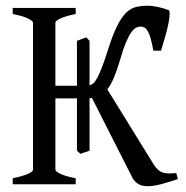

<svg xmlns="http://www.w3.org/2000/svg" viewBox="-20 -643 650 670"><path d="M281.2 -512.7 292.5 -500.5V-345.2Q299.3 -346.7 305.9 -352.5Q312.5 -358.4 319.6 -371.6Q326.7 -384.8 335.4 -407.2Q344.2 -429.7 355.5 -465.3Q372.1 -518.1 387.2 -549.3Q402.3 -580.6 418.5 -596.9Q434.6 -613.3 453.1 -618.2Q471.7 -623 496.1 -623Q503.4 -623 512.5 -621.8Q521.5 -620.6 531.2 -618.7Q541 -616.7 550.5 -613.8Q560.1 -610.8 567.9 -607.9Q572.3 -606 572 -593.5Q571.8 -581.1 567.9 -561.5Q564 -542 557.1 -517.3Q550.3 -492.7 542 -466.3H515.1Q510.3 -492.7 505.6 -509Q501 -525.4 495.6 -534.4Q490.2 -543.5 484.1 -546.9Q478 -550.3 470.7 -550.3Q462.4 -550.3 454.1 -545.9Q445.8 -541.5 437.3 -529.1Q428.7 -516.6 419.4 -494.6Q410.2 -472.7 399.9 -437Q388.7 -398.9 377.9 -373Q367.2 -347.2 354.5 -331.1L517.1 -67.9Q524.4 -57.1 531.2 -50.8Q538.1 -44.4 546.9 -41.3Q555.7 -38.1 567.1 -37.8Q578.6 -37.6 595.2 -39.1L600.6 -18.1Q568.4 -7.3 541.7 -0.2Q515.1 6.8 496.1 6.8Q474.6 6.8 462.4 -1Q450.2 -8.8 443.4 -20L300.8 -301.3L292.5 -300.3V-117.2Q284.7 -114.3 276.4 -111.6Q268.1 -108.9 260.7 -106.4L248.5 -117.2V-299.8Q227.1 -299.3 205.6 -299.6Q184.1 -299.8 173.3 -299.8V-50.8Q173.3 -44.9 190.9 -36.4Q208.5 -27.8 244.1 -21V0H24.4V-21Q57.6 -27.8 76.4 -35.9Q95.2 -43.9 95.2 -50.8V-564Q95.2 -569.8 77.4 -578.6Q59.6 -587.4 24.4 -594.2V-615.2H244.1V-594.2Q210.9 -587.4 192.1 -579.1Q173.3 -570.8 173.3 -564V-343.8H248.5V-500.5Z"/></svg>

Font: Gentium Plus
Style: Regular
Weight: 400
Designer: J. Victor Gaultney, Annie Olsen, Iska Routamaa
Foundry: SIL International
Version: Version 1.510